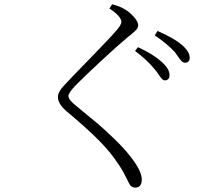

<svg xmlns="http://www.w3.org/2000/svg" viewBox="-20 -807 1040 892"><path d="M745.1 -433.6Q739.3 -433.6 732.9 -439.9Q726.6 -446.3 716.8 -460.9Q707 -475.6 699.2 -484.4Q663.1 -529.3 607.4 -570.3L621.1 -587.9Q691.4 -555.7 732.4 -518.6Q767.6 -486.3 767.6 -459Q767.6 -433.6 745.1 -433.6ZM838.9 -515.6Q832 -515.6 825.7 -521Q819.3 -526.4 808.6 -542Q797.9 -557.6 792 -565.4Q756.8 -603.5 699.2 -642.6L711.9 -663.1Q788.1 -629.9 822.3 -600.6Q861.3 -568.4 861.3 -539.1Q861.3 -515.6 838.9 -515.6ZM543.9 -705.1Q543.9 -730.5 488.3 -767.6L501 -787.1Q538.1 -777.3 556.6 -765.6Q580.1 -752.9 601.1 -729.5Q622.1 -706.1 622.1 -689.5Q622.1 -686.5 621.6 -684.1Q621.1 -681.6 619.6 -678.7Q618.2 -675.8 617.2 -673.8Q616.2 -671.9 613.3 -668.9Q610.4 -666 608.4 -664.1Q606.4 -662.1 602.1 -658.2Q597.7 -654.3 595.2 -651.9Q592.8 -649.4 586.4 -644.5Q580.1 -639.6 576.2 -636.7Q530.3 -598.6 449.2 -523.4Q368.2 -448.2 333 -412.1Q297.9 -376 297.9 -361.3Q297.9 -343.8 331.1 -317.4Q404.3 -257.8 433.6 -232.9Q462.9 -208 509.3 -163.6Q555.7 -119.1 588.9 -76.2Q638.7 -11.7 638.7 26.4Q638.7 64.5 608.4 64.5Q587.9 64.5 578.1 42Q575.2 36.1 568.4 22Q561.5 7.8 552.2 -8.8Q543 -25.4 530.3 -43.9Q495.1 -98.6 439 -155.3Q382.8 -211.9 288.1 -291Q249 -325.2 249 -356.4Q249 -378.9 274.4 -406.2Q298.8 -433.6 397 -534.2Q495.1 -634.8 519.5 -664.1Q543.9 -691.4 543.9 -705.1Z"/></svg>

Font: GenYoMin TW TTF Light
Style: Regular
Weight: 300
Version: Version 1.300